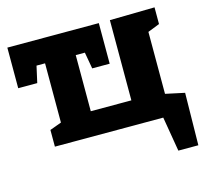

<svg xmlns="http://www.w3.org/2000/svg" viewBox="-104 -659 1023 955"><g transform="rotate(-15 408.0 -181.5)"><path d="M709 -431V-112L807 -91L803 178H700L670 0H112V-86L172 -108V-413H128L109 -328H11V-537H482V-328H392L377 -413H330V-124H539V-537L770 -541V-455Z"/></g></svg>

Font: Bitter Pro ExtraBold
Style: Regular
Weight: 800
Designer: Sol Matas, and Bitter project Authors
Foundry: Sol Matas
Version: Version 1.010